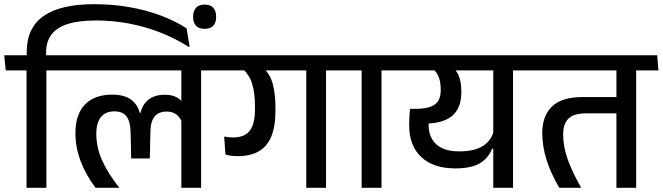

<svg xmlns="http://www.w3.org/2000/svg" viewBox="-42 -899 3172 919"><path d="M937 -761Q966 -761 979.2 -776.2Q992.5 -791.5 992.5 -816V-820.5Q992.5 -845.5 979.2 -861.2Q966 -877 937 -877Q909 -877 895.8 -861.2Q882.5 -845.5 882.5 -820.5V-816Q882.5 -791.5 895.8 -776.2Q909 -761 937 -761ZM180 0V-587.5H85V0ZM286 -562 280 -634.5H-22L-14.5 -562ZM410 -879Q247.5 -879 166.8 -822.5Q86 -766 86 -650.5V-619H178.5V-646.5Q178.5 -699 204 -733.2Q229.5 -767.5 282.5 -784.2Q335.5 -801 418.5 -801Q496 -801 573.2 -786.8Q650.5 -772.5 723.8 -744Q797 -715.5 862 -674L865.5 -675.5L851 -763.5Q794 -800.5 723.5 -826.2Q653 -852 573.5 -865.5Q494 -879 410 -879Z M920.5 -587.5H826V0H920.5ZM779.5 -562H1027L1021 -634.5H773.5ZM251 -562H974L968 -634.5H245ZM494.5 -446Q411 -446 365 -399Q319 -352 319 -262Q319 -194.5 343.5 -128.8Q368 -63 415.5 0H528V-1.5Q474 -70.5 446.5 -131.8Q419 -193 419 -259Q419 -311.5 441 -338.8Q463 -366 505.5 -366Q544.5 -366 563 -342.5Q581.5 -319 583 -269L586 -140.5H675L678 -269Q679 -319.5 698.8 -342.2Q718.5 -365 755 -365Q784.5 -365 802.8 -350.8Q821 -336.5 829.5 -312L835.5 -402.5Q823.5 -423 801.8 -434.2Q780 -445.5 746.5 -445.5Q700.5 -445.5 670.5 -423.2Q640.5 -401 631 -359.5H627Q615.5 -400.5 583.8 -423.2Q552 -446 494.5 -446Z M1518.5 -587.5H1424V0H1518.5ZM1377.5 -562H1625L1619 -634.5H1371.5ZM992 -562H1597L1591 -634.5H986ZM1218.5 -573H1115Q1151.5 -543 1165 -497.8Q1178.5 -452.5 1178.5 -391V-379.5Q1178.5 -328 1166.8 -297.5Q1155 -267 1131.5 -254Q1108 -241 1073.5 -241Q1061.5 -241 1051.2 -242.2Q1041 -243.5 1031 -245.5L1037 -160Q1048 -155.5 1063.5 -153.5Q1079 -151.5 1095.5 -151.5Q1154 -151.5 1194.5 -173.5Q1235 -195.5 1255.8 -243.8Q1276.5 -292 1276.5 -370V-382Q1276.5 -449 1263.5 -497.2Q1250.5 -545.5 1218.5 -573Z M1784 0V-587.5H1689V0ZM1890 -562 1884 -634.5H1582L1589.5 -562Z M2413.5 -587.5H2319V0H2413.5ZM2272 -562H2519.5L2513.5 -634.5H2266ZM1847.5 -634.5 1853.5 -562H2474L2468 -634.5ZM2123.5 -577.5H2020Q2044.5 -561 2056 -535Q2067.5 -509 2067.5 -471.5V-466.5Q2067.5 -436.5 2055.8 -416.8Q2044 -397 2017.2 -387.5Q1990.5 -378 1945.5 -378H1920.5L1950.5 -306L1990 -307Q2081 -308.5 2123.5 -345.5Q2166 -382.5 2166 -457V-463.5Q2166 -501.5 2156 -530.2Q2146 -559 2123.5 -577.5ZM1916.5 -303.5V-299Q1916.5 -201 1974.8 -147Q2033 -93 2136.5 -93Q2214.5 -93 2255.5 -118Q2296.5 -143 2313 -187H2323L2321.5 -272Q2309 -225 2268.5 -199.8Q2228 -174.5 2155.5 -174.5Q2105.5 -174.5 2073.2 -190.2Q2041 -206 2025.2 -234.5Q2009.5 -263 2009.5 -300.5V-355.5L1920.5 -378Q1918.5 -357 1917.5 -339.2Q1916.5 -321.5 1916.5 -303.5Z M3003 -587.5H2908.5V0H3003ZM2862 -562H3109.5L3103.5 -634.5H2856ZM2480.5 -562H3059L3053 -634.5H2474.5ZM2635 0H2740Q2696.5 -76 2675 -137.2Q2653.5 -198.5 2653.5 -254Q2653.5 -306.5 2679 -331.5Q2704.5 -356.5 2763.5 -356.5H2945.5V-434.5H2747.5Q2646 -434.5 2599.8 -389Q2553.5 -343.5 2553.5 -262.5Q2553.5 -199 2573.8 -134.5Q2594 -70 2635 0Z"/></svg>

Font: Anek Devanagari Medium Medium
Style: Regular
Weight: 500
Version: Version 1.003